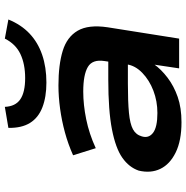

<svg xmlns="http://www.w3.org/2000/svg" viewBox="-8 -770 788 813"><g transform="rotate(-90 386.5 -364.0)"><path d="M275 10Q197 10 147 -14.5Q97 -39 77.5 -79.5Q58 -120 70 -171Q84 -212 124.5 -240.5Q165 -269 245 -284.5Q325 -300 455 -300H557L545 -217H439Q362 -217 315 -212.5Q268 -208 245 -195.5Q222 -183 215 -158Q206 -129 230 -110.5Q254 -92 314 -92Q364 -92 408.5 -109Q453 -126 484 -156Q515 -186 520 -222L534 -316Q542 -367 509 -386.5Q476 -406 405 -406Q349 -406 287.5 -393.5Q226 -381 165 -353L135 -449Q182 -470 231.5 -483.5Q281 -497 332 -504Q383 -511 431 -511Q518 -511 577 -493Q636 -475 662.5 -429.5Q689 -384 677 -303L629 0H503L519 -107H521Q499 -76 463.5 -49Q428 -22 382 -6Q336 10 275 10ZM443 -562Q382 -562 338 -579Q294 -596 272 -631.5Q250 -667 251 -723L340 -738Q342 -693 372 -672.5Q402 -652 462 -652Q521 -652 563.5 -672Q606 -692 629 -738L710 -723Q688 -669 650.5 -633.5Q613 -598 560.5 -580Q508 -562 443 -562Z"/></g></svg>

Font: Nunito Sans 7pt Expanded
Style: Bold Italic
Weight: 700
Width: 7
Italic angle: -9°
Designer: Vernon Adams
Foundry: Vernon Adams
Version: Version 3.101;gftools[0.9.27]